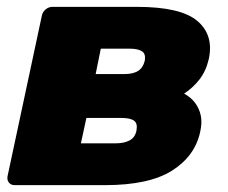

<svg xmlns="http://www.w3.org/2000/svg" viewBox="-20 -540 665 560"><path d="M23 0Q12 0 6 -7.5Q0 -15 2 -26L102 -494Q104 -505 113 -512.5Q122 -520 133 -520H379Q507 -520 555.5 -479Q604 -438 589 -368Q581 -333 562 -308.5Q543 -284 517 -267Q537 -256 549 -240Q561 -224 565.5 -203.5Q570 -183 564 -156Q549 -85 482 -42.5Q415 0 286 0ZM216 -122H318Q342 -122 358 -130.5Q374 -139 378 -159Q382 -180 371 -188Q360 -196 334 -196H232ZM259 -324H343Q368 -324 382.5 -333Q397 -342 402 -362Q406 -383 394 -390.5Q382 -398 359 -398H274Z"/></svg>

Font: Rubik Light ExtraBold
Style: Italic
Weight: 800
Italic angle: -12°
Version: Version 2.104